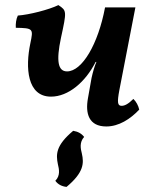

<svg xmlns="http://www.w3.org/2000/svg" viewBox="-20 -487 595 753"><path d="M503 -99C483 -79 469 -72 457 -72C441 -72 439 -85 448 -133L511 -458H392C365 -314 302 -207 243 -207C207 -207 200 -248 219 -338C242 -444 242 -445 209 -467C172 -449 94 -429 50 -426C43 -412 41 -393 42 -378C111 -377 111 -374 99 -317C79 -222 86 -108 180 -108C248 -108 315 -165 355 -244H358C351 -228 344 -204 339 -181L325 -102C314 -42 328 9 397 9C446 9 491 -20 526 -57C523 -72 514 -89 503 -99ZM267 26C199 83 199 118 207 157C212 177 217 202 197 222C207 236 222 244 241 246C308 190 310 154 301 115C296 96 291 71 310 50C300 37 286 29 267 26Z"/></svg>

Font: Vollkorn Semibold
Style: Italic
Weight: 600
Italic angle: -11°
Designer: Friedrich Althausen
Foundry: Friedrich Althausen
Version: Version 4.015;PS 004.015;hotconv 1.0.88;makeotf.lib2.5.64775